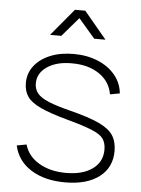

<svg xmlns="http://www.w3.org/2000/svg" viewBox="-54 -793 622 849"><g transform="rotate(5 257.0 -368.0)"><path d="M267 14Q175.5 14 115 -24.2Q54.5 -62.5 40 -130L83 -138Q96.5 -88 146.2 -58Q196 -28 268 -28Q341.5 -28 384.8 -59.5Q428 -91 428 -145Q428 -174.5 415 -193.2Q402 -212 364.2 -227.5Q326.5 -243 253 -263Q176 -284 133.2 -303.8Q90.5 -323.5 73.2 -348.2Q56 -373 56 -409Q56 -452 81.5 -485Q107 -518 152 -536.5Q197 -555 256 -555Q315.5 -555 363.2 -535.2Q411 -515.5 440.2 -480.2Q469.5 -445 474 -399L431 -391Q421.5 -447.5 373.2 -480.2Q325 -513 253 -513Q185.5 -514 142.8 -485.5Q100 -457 100 -411Q100 -385.5 114.5 -367.2Q129 -349 165 -334Q201 -319 265 -303Q346 -282.5 391.2 -261.5Q436.5 -240.5 454.8 -212.5Q473 -184.5 473 -143Q473 -69.5 418 -27.8Q363 14 267 14ZM194 -630H144L244 -750H290L390 -630H340L267 -715Z"/></g></svg>

Font: Manrope Variable Light
Style: Regular
Weight: 200
Designer: Mikhail Sharanda
Foundry: Mikhail Sharanda
Version: Version 4.505